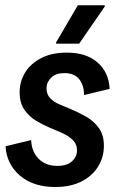

<svg xmlns="http://www.w3.org/2000/svg" viewBox="-20 -718 465 750"><path d="M195.8 12.5Q110 12.5 57.9 -32.1Q5.8 -76.7 1.7 -146.7L101.7 -170.8Q103.3 -125.8 130.8 -97.9Q158.3 -70 204.2 -70Q241.7 -70 261.2 -87.9Q280.8 -105.8 280.8 -130.8Q280.8 -155 263.8 -171.7Q246.7 -188.3 217.5 -200.8L174.2 -219.2Q148.3 -230 121.2 -246.2Q94.2 -262.5 75.4 -289.2Q56.7 -315.8 56.7 -357.5Q56.7 -400 78.3 -435Q100 -470 141.2 -491.2Q182.5 -512.5 240.8 -512.5Q316.7 -512.5 360.8 -474.2Q405 -435.8 408.3 -370.8L308.3 -346.7Q308.3 -385 289.2 -408.8Q270 -432.5 231.7 -432.5Q198.3 -432.5 180 -414.6Q161.7 -396.7 161.7 -373.3Q161.7 -350 175.8 -334.6Q190 -319.2 213.3 -310L255 -292.5Q286.7 -279.2 316.7 -262.1Q346.7 -245 366.2 -217.9Q385.8 -190.8 385.8 -148.3Q385.8 -104.2 363.3 -67.5Q340.8 -30.8 298.3 -9.2Q255.8 12.5 195.8 12.5ZM199.2 -547.5V-552.5L284.2 -697.5H389.2V-692.5L289.2 -547.5Z"/></svg>

Font: Familjen Grotesk GF Medium
Style: Italic
Weight: 500
Designer: Anders Wikstroem, Jonas Baeckman, Matilda Gysing, Kristian Moeller
Foundry: Familjen STHML AB
Version: Version 2.000; Beta; Release 4; Build 6